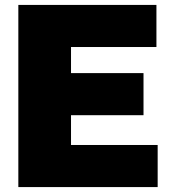

<svg xmlns="http://www.w3.org/2000/svg" viewBox="-20 -760 696 780"><path d="M54.5 0V-740H615.5V-569H268.5V-171H620.5V0ZM181 -292V-463H563V-292Z"/></svg>

Font: Encode Sans Condensed Thin Black
Style: Regular
Weight: 900
Version: Version 3.002